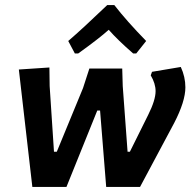

<svg xmlns="http://www.w3.org/2000/svg" viewBox="-20 -734 751 754"><path d="M274 -524 248 -573Q305 -622 401 -714H429Q477 -652 554 -573L515 -524H503Q442 -577 407 -617Q368 -582 287 -524ZM664 -251 530 0H397L373 -300H362L241 0H107L54 -461L174 -469L175 -396L192 -138H203L306 -388L331 -465H460L462 -396L481 -138H490L562 -283Q591 -341 591 -376Q591 -406 572 -438L577 -452L690 -471Q708 -432 708 -391Q708 -336 664 -251Z"/></svg>

Font: Alegreya Sans SC
Style: Bold Italic
Weight: 700
Italic angle: -7°
Designer: Juan Pablo del Peral
Foundry: Huerta Tipografica
Version: Version 2.007